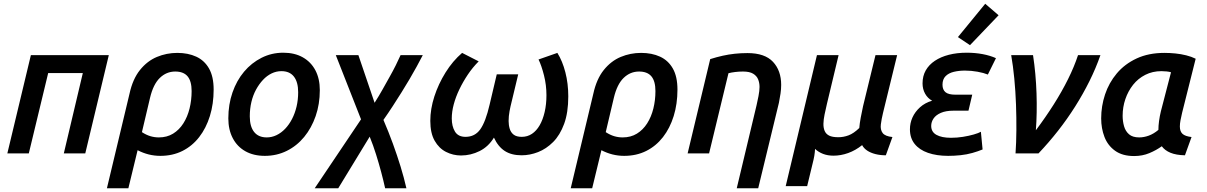

<svg xmlns="http://www.w3.org/2000/svg" viewBox="-20 -815 6414 1020"><path d="M19 0 144 -522H558L433 0H319L420 -427H236L133 0Z M548 185 668 -317Q685 -395 723.5 -443Q762 -491 813.5 -512.5Q865 -534 922 -534Q979 -534 1022.5 -514Q1066 -494 1090.5 -451Q1115 -408 1115 -339Q1115 -263 1095 -198.5Q1075 -134 1038 -86.5Q1001 -39 949 -13Q897 13 832 13Q800 13 770 5.5Q740 -2 711 -17L662 185ZM824 -85Q867 -85 899.5 -105Q932 -125 954 -159.5Q976 -194 987 -238.5Q998 -283 998 -331Q998 -384 976.5 -409.5Q955 -435 911 -435Q864 -435 829 -401Q794 -367 777 -295L734 -113Q757 -98 779 -91.5Q801 -85 824 -85Z M1387 13Q1327 13 1283.5 -11.5Q1240 -36 1216.5 -81Q1193 -126 1193 -186Q1193 -260 1215 -323.5Q1237 -387 1276.5 -434Q1316 -481 1369.5 -508Q1423 -535 1485 -535Q1545 -535 1588.5 -510.5Q1632 -486 1655.5 -441.5Q1679 -397 1679 -336Q1679 -262 1657 -198.5Q1635 -135 1596 -87.5Q1557 -40 1503.5 -13.5Q1450 13 1387 13ZM1397 -85Q1424 -85 1449 -97Q1474 -109 1495 -131Q1516 -153 1531.5 -183Q1547 -213 1555.5 -249Q1564 -285 1564 -325Q1564 -379 1541.5 -408Q1519 -437 1475 -437Q1448 -437 1423 -425Q1398 -413 1377 -390.5Q1356 -368 1340 -338.5Q1324 -309 1315.5 -273Q1307 -237 1307 -197Q1307 -143 1330 -114Q1353 -85 1397 -85Z M1652 185 1898 -181 1764 -522H1884L1970 -269Q1993 -305 2012.5 -340Q2032 -375 2050 -407Q2068 -439 2082.5 -468Q2097 -497 2108 -522H2226Q2211 -493 2193.5 -461Q2176 -429 2156 -395Q2136 -361 2113.5 -325Q2091 -289 2067 -252Q2043 -215 2017 -178Q2045 -113 2067.5 -51Q2090 11 2108 69.5Q2126 128 2139 185H2026Q2017 144 2005 99Q1993 54 1978 6Q1963 -42 1944 -89L1777 185Z M2429 11Q2387 11 2349.5 -8Q2312 -27 2289 -67.5Q2266 -108 2266 -173Q2266 -236 2287.5 -302.5Q2309 -369 2347 -430Q2385 -491 2435 -534L2523 -489Q2491 -457 2465.5 -419Q2440 -381 2420.5 -340.5Q2401 -300 2390.5 -260.5Q2380 -221 2380 -186Q2380 -144 2397 -116Q2414 -88 2453 -88Q2503 -88 2531.5 -128Q2560 -168 2581 -259L2619 -420H2733L2697 -270Q2692 -251 2687 -224.5Q2682 -198 2682 -172Q2682 -150 2688 -130.5Q2694 -111 2709 -99.5Q2724 -88 2752 -88Q2782 -88 2806 -104Q2830 -120 2847 -149.5Q2864 -179 2873.5 -220Q2883 -261 2883 -309Q2883 -363 2870 -414.5Q2857 -466 2841 -499L2941 -534Q2968 -491 2983.5 -431Q2999 -371 2999 -303Q2999 -217 2977 -157Q2955 -97 2918.5 -60.5Q2882 -24 2838.5 -7Q2795 10 2751 10Q2697 10 2661.5 -13Q2626 -36 2604 -84Q2575 -36 2528 -12.5Q2481 11 2429 11Z M3012 185 3132 -317Q3149 -395 3187.5 -443Q3226 -491 3277.5 -512.5Q3329 -534 3386 -534Q3443 -534 3486.5 -514Q3530 -494 3554.5 -451Q3579 -408 3579 -339Q3579 -263 3559 -198.5Q3539 -134 3502 -86.5Q3465 -39 3413 -13Q3361 13 3296 13Q3264 13 3234 5.5Q3204 -2 3175 -17L3126 185ZM3288 -85Q3331 -85 3363.5 -105Q3396 -125 3418 -159.5Q3440 -194 3451 -238.5Q3462 -283 3462 -331Q3462 -384 3440.5 -409.5Q3419 -435 3375 -435Q3328 -435 3293 -401Q3258 -367 3241 -295L3198 -113Q3221 -98 3243 -91.5Q3265 -85 3288 -85Z M3894 185 3999 -255Q4004 -276 4009.5 -304.5Q4015 -333 4015 -353Q4015 -375 4007.5 -393.5Q4000 -412 3981 -423.5Q3962 -435 3927 -435Q3906 -435 3885.5 -432.5Q3865 -430 3850 -426L3747 0H3633L3753 -501Q3788 -512 3819.5 -519Q3851 -526 3883.5 -529.5Q3916 -533 3951 -533Q4043 -533 4086.5 -486.5Q4130 -440 4130 -364Q4130 -342 4126.5 -318Q4123 -294 4118 -269L4008 185Z M4154 174 4320 -522H4435L4373 -263Q4366 -233 4360.5 -206.5Q4355 -180 4354.5 -158Q4354 -136 4361 -119.5Q4368 -103 4385 -94.5Q4402 -86 4434 -86Q4461 -86 4488 -96Q4515 -106 4545 -135Q4547 -160 4552.5 -189.5Q4558 -219 4565 -251L4631 -522H4746L4671 -215Q4663 -182 4659.5 -154Q4656 -126 4669 -108.5Q4682 -91 4721 -87L4686 10Q4656 10 4630.5 3.5Q4605 -3 4587 -15Q4569 -27 4560 -44Q4525 -16 4486 -2Q4447 12 4408 12Q4377 12 4352.5 2.5Q4328 -7 4310 -24Q4309 -5 4306 13Q4303 31 4296 58L4268 174Z M5017 13Q4956 13 4910 -3Q4864 -19 4839 -50.5Q4814 -82 4814 -128Q4814 -161 4827.5 -191Q4841 -221 4867.5 -245Q4894 -269 4932 -280Q4908 -293 4894.5 -317.5Q4881 -342 4881 -372Q4881 -411 4898 -441Q4915 -471 4946.5 -492Q4978 -513 5021 -524Q5064 -535 5116 -535Q5160 -535 5200 -527.5Q5240 -520 5271 -506L5228 -419Q5206 -428 5173 -434Q5140 -440 5106 -440Q5075 -440 5047.5 -433.5Q5020 -427 5003.5 -410.5Q4987 -394 4987 -365Q4987 -339 5002.5 -325.5Q5018 -312 5056 -312H5145L5125 -227H5045Q5005 -227 4978.5 -215.5Q4952 -204 4939.5 -185.5Q4927 -167 4927 -146Q4927 -114 4955 -98.5Q4983 -83 5032 -83Q5064 -83 5095.5 -88Q5127 -93 5153 -100.5Q5179 -108 5191 -115L5200 -21Q5176 -11 5146 -2.5Q5116 6 5083 9.5Q5050 13 5017 13ZM5133 -575 5069 -618 5214 -795 5285 -734Z M5375 0Q5379 -57 5379.5 -123.5Q5380 -190 5377.5 -260Q5375 -330 5368.5 -397.5Q5362 -465 5352 -522H5468Q5483 -424 5486.5 -319.5Q5490 -215 5483 -123Q5534 -191 5577.5 -259.5Q5621 -328 5654 -394.5Q5687 -461 5707 -522H5826Q5802 -453 5768 -384.5Q5734 -316 5692 -249.5Q5650 -183 5601 -120.5Q5552 -58 5497 0Z M6005 14Q5943 14 5904 -14Q5865 -42 5847.5 -87.5Q5830 -133 5830 -186Q5830 -251 5850.5 -313Q5871 -375 5913 -425Q5955 -475 6018.5 -504.5Q6082 -534 6166 -534Q6195 -534 6224.5 -531Q6254 -528 6282 -521Q6310 -514 6332 -503L6260 -216Q6255 -195 6251.5 -176.5Q6248 -158 6248 -143Q6248 -117 6262 -104Q6276 -91 6310 -87L6275 10Q6228 9 6198 -3.5Q6168 -16 6152 -38Q6123 -17 6086 -1.5Q6049 14 6005 14ZM6032 -85Q6057 -85 6083 -94.5Q6109 -104 6134 -125Q6134 -147 6137.5 -172.5Q6141 -198 6147 -223L6201 -431Q6193 -434 6177.5 -435.5Q6162 -437 6150 -437Q6103 -437 6064.5 -417.5Q6026 -398 5999.5 -364.5Q5973 -331 5958.5 -288.5Q5944 -246 5944 -200Q5944 -171 5951.5 -144.5Q5959 -118 5978 -101.5Q5997 -85 6032 -85Z"/></svg>

Font: Ubuntu Sans SemiBold
Style: Italic
Weight: 600
Italic angle: -13.5°
Designer: Dalton Maag Ltd
Foundry: Dalton Maag Ltd
Version: Version 1.006